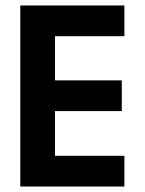

<svg xmlns="http://www.w3.org/2000/svg" viewBox="-20 -680 530 700"><path d="M433.5 0H54V-660H433.5V-548H180.5V-387H424V-275H180.5V-112H433.5Z"/></svg>

Font: Lucymar Sans SemiBold
Style: Regular
Weight: 600
Foundry: The League of Moveable Type (original font) / Main changes by Cristiano Sobral with portions from Mirco Monsees
Version: Version 2.001;August 30, 2020;FontCreator 13.0.0.2681 64-bit